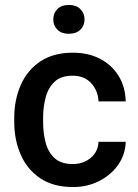

<svg xmlns="http://www.w3.org/2000/svg" viewBox="-20 -753 562 783"><path d="M276.4 -84Q319.8 -84 349.9 -109.1Q379.9 -134.3 381.8 -174.8H492.7Q491.2 -123 462.2 -81.3Q433.1 -39.6 384.8 -14.9Q336.4 9.8 277.8 9.8Q197.3 9.8 144 -26.1Q90.8 -62 64.5 -122.3Q38.1 -182.6 38.1 -255.4V-272.5Q38.1 -345.7 64.5 -406Q90.8 -466.3 144 -502.2Q197.3 -538.1 277.3 -538.1Q340.8 -538.1 388.7 -512.9Q436.5 -487.8 463.9 -443.1Q491.2 -398.4 492.7 -339.4H381.8Q379.9 -382.8 352.1 -413.6Q324.2 -444.3 275.9 -444.3Q228.5 -444.3 202.4 -419.4Q176.3 -394.5 166 -355.2Q155.8 -315.9 155.8 -272.5V-255.4Q155.8 -211.9 165.8 -172.6Q175.8 -133.3 202.1 -108.6Q228.5 -84 276.4 -84ZM197.3 -673.8Q197.3 -699.2 214.1 -716.1Q231 -732.9 260.7 -732.9Q290.5 -732.9 307.6 -716.1Q324.7 -699.2 324.7 -673.8Q324.7 -648.4 307.6 -631.8Q290.5 -615.2 260.7 -615.2Q231 -615.2 214.1 -631.8Q197.3 -648.4 197.3 -673.8Z"/></svg>

Font: Vazirmatn RD Medium
Style: Regular
Weight: 500
Designer: Saber Rastikerdar
Foundry: Saber Rastikerdar
Version: Version 33.003